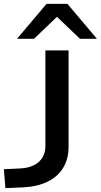

<svg xmlns="http://www.w3.org/2000/svg" viewBox="-28 -966 522 994"><path d="M0 8 -8 -90 77 -94Q118 -96 147 -110.5Q176 -125 191.5 -150Q207 -175 207 -209V-705H327V-206Q327 -144 299.5 -98Q272 -52 219.5 -26Q167 0 93 4ZM60 -765 213 -946H321L474 -765H386L267 -879L148 -765Z"/></svg>

Font: Nunito Sans 10pt Expanded SemiBold
Style: Regular
Weight: 600
Width: 7
Designer: Vernon Adams
Foundry: Vernon Adams
Version: Version 3.101;gftools[0.9.27]